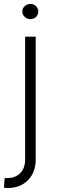

<svg xmlns="http://www.w3.org/2000/svg" viewBox="-39 -734 286 963"><path d="M101 170Q62 209 0 209H-7Q-7 209 -19 207L-16 159H-1Q37 159 62 135Q87 110 87 66V-550H140V66Q140 131 101 170ZM85 -649Q73 -661 73 -676Q73 -693 85 -703Q96 -714 113 -714Q131 -714 142 -703Q153 -692 153 -676Q153 -662 142 -649Q129 -638 113 -638Q98 -638 85 -649Z"/></svg>

Font: Sinter Light
Style: Regular
Weight: 300
Foundry: Adobe & rsms
Version: Version 1.000